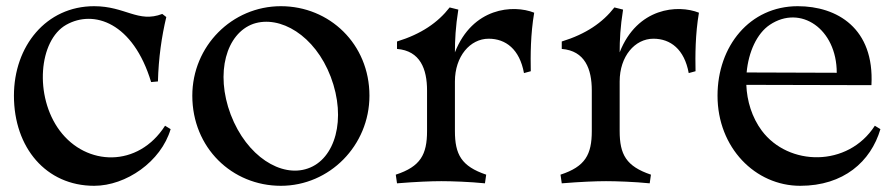

<svg xmlns="http://www.w3.org/2000/svg" viewBox="-20 -585 2878 620"><path d="M284 15C387 15 500 -63 531 -168L513 -179C426 -43 259 -48 173 -163C90 -274 105 -455 194 -505C283 -555 410 -512 468 -320L490 -322C492 -398 502 -467 517 -530L504 -540C426 -510 385 -565 284 -565C129 -565 25 -436 25 -276C25 -108 129 15 284 15Z M887 15C1044 15 1173 -115 1173 -276C1173 -443 1044 -565 887 -565C729 -565 601 -436 601 -276C601 -108 729 15 887 15ZM974 -41C889 -11 777 -79 725 -215C674 -350 711 -477 798 -508C884 -537 997 -471 1048 -337C1100 -200 1062 -71 974 -41Z M1258 -21 1262 7C1323 2 1373 0 1405 0C1437 0 1497 2 1546 7L1550 -21C1470 -48 1449 -86 1449 -162V-322C1449 -403 1498 -460 1558 -460C1613 -460 1658 -426 1672 -349L1694 -355C1693 -405 1693 -474 1705 -544C1637 -571 1506 -561 1449 -416C1449 -455 1451 -498 1460 -554L1432 -561C1394 -512 1340 -475 1262 -451V-427C1337 -421 1359 -362 1359 -293V-162C1359 -86 1338 -47 1258 -21Z M1790 -21 1794 7C1855 2 1905 0 1937 0C1969 0 2029 2 2078 7L2082 -21C2002 -48 1981 -86 1981 -162V-322C1981 -403 2030 -460 2090 -460C2145 -460 2190 -426 2204 -349L2226 -355C2225 -405 2225 -474 2237 -544C2169 -571 2038 -561 1981 -416C1981 -455 1983 -498 1992 -554L1964 -561C1926 -512 1872 -475 1794 -451V-427C1869 -421 1891 -362 1891 -293V-162C1891 -86 1870 -47 1790 -21Z M2823 -168 2805 -179C2718 -44 2526 -48 2440 -163C2408 -206 2392 -259 2390 -311L2794 -310C2804 -494 2683 -565 2556 -565C2401 -565 2297 -436 2297 -276C2297 -108 2419 15 2564 15C2704 15 2792 -63 2823 -168ZM2391 -351C2397 -417 2424 -477 2466 -505C2565 -571 2682 -492 2682 -350Z"/></svg>

Font: Basteleur Moonlight
Style: Regular
Weight: 300
Designer: Keussel
Foundry: Keussel Studio
Version: Version 1.300;Glyphs 3.2 (3192)